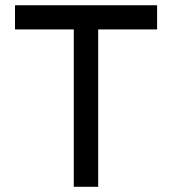

<svg xmlns="http://www.w3.org/2000/svg" viewBox="-20 -717 660 737"><path d="M263.2 0V-604H37.6V-696.8H583V-604H356.9V0Z"/></svg>

Font: Basically A Sans Serif Medium
Style: Regular
Weight: 500
Designer: Hyung-Suk Kim
Foundry: Mental Design
Version: 1.000